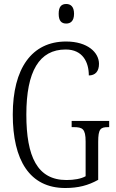

<svg xmlns="http://www.w3.org/2000/svg" viewBox="-20 -932 581 962"><path d="M312 -814C333 -814 351 -826 351 -863C351 -900 333 -912 312 -912C289 -912 274 -900 274 -863C274 -826 289 -814 312 -814ZM307 10C372 10 422 -3 472 -31V-221C472 -287 484 -295 522 -295H527V-326H339V-295H349C393 -295 409 -287 409 -223V-49C386 -36 351 -30 313 -30C167 -30 112 -147 112 -358C112 -575 177 -684 309 -684C395 -684 425 -620 425 -554C457 -554 476 -574 476 -612C476 -669 419 -724 311 -724C139 -724 44 -589 44 -358C44 -130 128 10 307 10Z"/></svg>

Font: Noto Serif Hebrew ExtraCondensed Light
Style: Regular
Weight: 300
Width: 2
Designer: Monotype Design Team
Foundry: Monotype Imaging Inc.
Version: Version 2.004